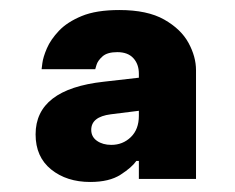

<svg xmlns="http://www.w3.org/2000/svg" viewBox="-20 -770 469 383"><path d="M252 -449Q243 -436 220.5 -421.5Q198 -407 160 -407Q113 -407 82 -432Q51 -457 51 -502Q51 -592 187 -607L257 -615V-623Q257 -642 246 -654Q235 -666 214 -666Q194 -666 184.5 -657.5Q175 -649 172.5 -640.5Q170 -632 170 -632H63Q63 -632 64.5 -644Q66 -656 73.5 -673.5Q81 -691 97.5 -708.5Q114 -726 143 -738Q172 -750 218 -750Q274 -750 307.5 -731Q341 -712 356 -684.5Q371 -657 371 -630V-413H257V-449ZM162 -511Q162 -497 173.5 -489Q185 -481 202 -481Q225 -481 241 -496.5Q257 -512 257 -539V-549L201 -542Q162 -537 162 -511Z"/></svg>

Font: Be Vietnam Pro
Style: Bold
Weight: 700
Designer: Lam Bao, Tony Le, Vietanh Nguyen
Foundry: Yellow Type Foundry
Version: Version 1.002; ttfautohint (v1.8.3)